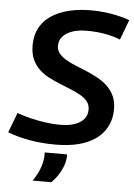

<svg xmlns="http://www.w3.org/2000/svg" viewBox="-79 -755 704 1010"><g transform="rotate(5 273.5 -250.5)"><path d="M565 -676 525 -570Q485 -586 441 -593.5Q397 -601 347 -601Q302 -601 270 -589.5Q238 -578 220.5 -557.5Q203 -537 203 -509Q203 -486 217 -469Q231 -452 253.5 -438.5Q276 -425 305 -413.5Q334 -402 364.5 -389Q395 -376 423.5 -360.5Q452 -345 475.5 -323Q499 -301 512.5 -271.5Q526 -242 526 -203Q526 -139 493.5 -91Q461 -43 396 -16.5Q331 10 234 10Q165 10 100.5 -1Q36 -12 -18 -33L22 -138Q59 -125 96.5 -116Q134 -107 173 -101.5Q212 -96 250 -96Q297 -96 328.5 -107.5Q360 -119 376.5 -139.5Q393 -160 393 -187Q393 -213 379.5 -230.5Q366 -248 342.5 -261.5Q319 -275 290.5 -286.5Q262 -298 231.5 -310.5Q201 -323 171.5 -338Q142 -353 119 -375.5Q96 -398 83 -428Q70 -458 70 -500Q70 -565 103 -611.5Q136 -658 202.5 -684Q269 -710 363 -710Q400 -710 433.5 -706Q467 -702 499.5 -695Q532 -688 565 -676ZM182 56H300Q301 62 301 67Q301 72 300 78Q297 103 287 126.5Q277 150 263 170.5Q249 191 231 209H132Q154 178 166.5 146.5Q179 115 182 85Q183 77 183 69.5Q183 62 182 56Z"/></g></svg>

Font: Georama ExtraCondensed Thin SemiBold
Style: Italic
Weight: 600
Italic angle: -9°
Version: Version 1.001